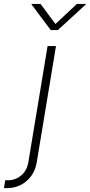

<svg xmlns="http://www.w3.org/2000/svg" viewBox="-124 -767 464 991"><path d="M121.6 -529.3H165L65.4 71.8Q58.6 112.3 36.6 142.1Q14.6 171.9 -17.8 188Q-50.3 204.1 -88.4 204.1H-103.5L-97.2 163.6H-83.5Q-45.4 163.6 -15.1 138.9Q15.1 114.3 22.5 69.3ZM85.4 -746.6 162.1 -643.1 272.9 -746.6H320.3L319.8 -745.1L174.8 -611.8H137.7L38.1 -745.1L38.6 -746.6Z"/></svg>

Font: Inter 24pt ExtraLight
Style: Italic
Weight: 250
Italic angle: -9.3988°
Version: Version 4.001;git-66647c0bb